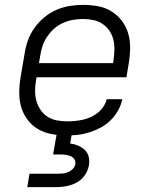

<svg xmlns="http://www.w3.org/2000/svg" viewBox="-20 -548 640 788"><path d="M251 8Q220 8 190 2Q160 -4 135.5 -18.5Q111 -33 93.5 -56Q76 -79 67.5 -107Q59 -135 59 -166Q59 -197 64 -228L81 -328Q85 -355 94.5 -382Q104 -409 121.5 -433.5Q139 -458 162 -477Q185 -496 211.5 -507.5Q238 -519 266 -523.5Q294 -528 321 -528Q352 -528 382 -522.5Q412 -517 436.5 -502Q461 -487 479 -464Q497 -441 505.5 -413Q514 -385 514 -354Q514 -323 509 -292L499 -231H130L128 -219Q124 -197 124 -175Q124 -153 129.5 -133.5Q135 -114 146.5 -97Q158 -80 175 -69Q192 -58 213 -54Q234 -50 256 -50Q272 -50 287.5 -51.5Q303 -53 319.5 -56.5Q336 -60 351.5 -67Q367 -74 381 -85Q395 -96 404.5 -110.5Q414 -125 418 -141H482Q477 -117 464.5 -94.5Q452 -72 433.5 -54Q415 -36 392.5 -24Q370 -12 346 -4.5Q322 3 298 5.5Q274 8 251 8ZM140 -289H444L446 -301Q449 -323 449.5 -344.5Q450 -366 445 -386Q440 -406 428.5 -422.5Q417 -439 400.5 -450Q384 -461 363.5 -465.5Q343 -470 322 -470Q301 -470 280 -466.5Q259 -463 239 -454Q219 -445 202.5 -430.5Q186 -416 173.5 -397.5Q161 -379 154.5 -359Q148 -339 145 -319ZM92 220 101 165H216Q227 165 238 164Q249 163 259.5 158.5Q270 154 278.5 145.5Q287 137 289 126Q291 115 285.5 106Q280 97 270.5 93Q261 89 250.5 87.5Q240 86 229 86H198L213 0H275L268 41Q285 43 300.5 49.5Q316 56 328 67.5Q340 79 344 95.5Q348 112 345 130Q343 144 336 158Q329 172 318.5 183Q308 194 294 201.5Q280 209 265.5 213Q251 217 236 218.5Q221 220 207 220Z"/></svg>

Font: Iosevka Light Extended Oblique
Style: Regular
Weight: 300
Width: 7
Italic angle: -9°
Monospace: yes
Designer: Belleve Invis
Foundry: Belleve Invis
Version: Version 32.5.0; ttfautohint (v1.8.4)